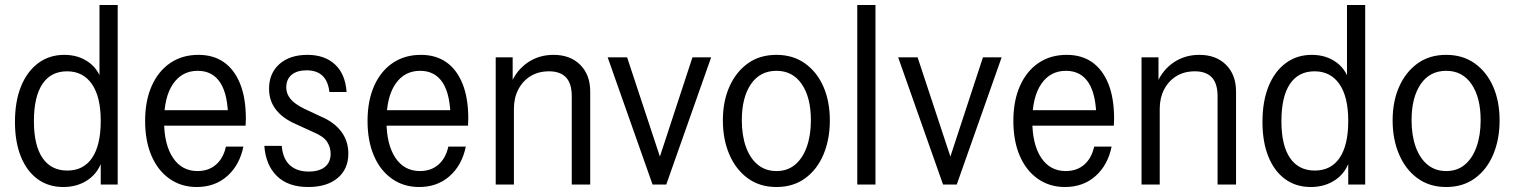

<svg xmlns="http://www.w3.org/2000/svg" viewBox="-20 -740 6072 770"><path d="M384 0V-111L392 -105Q377 -50 334.5 -20Q292 10 234 10Q174 10 130.5 -22Q87 -54 63.5 -112.5Q40 -171 40 -251Q40 -334 64.5 -394Q89 -454 133.5 -487Q178 -520 238 -520Q297 -520 339 -488Q381 -456 393 -396L379 -391V-720H452V0ZM250 -56Q315 -56 349.5 -107Q384 -158 384 -255Q384 -352 348.5 -403Q313 -454 249 -454Q184 -454 150 -403Q116 -352 116 -254Q116 -157 150.5 -106.5Q185 -56 250 -56Z M769 10Q707 10 660 -23Q613 -56 587.5 -115.5Q562 -175 562 -255Q562 -336 588.5 -395.5Q615 -455 663 -487.5Q711 -520 776 -520Q836 -520 878 -490.5Q920 -461 943 -404Q966 -347 966 -264Q966 -257 965.5 -250.5Q965 -244 965 -236H614V-298H922L895 -259Q895 -359 864 -407.5Q833 -456 773 -456Q710 -456 674 -403.5Q638 -351 638 -255Q638 -161 673.5 -107.5Q709 -54 772 -54Q817 -54 846.5 -80Q876 -106 886 -152H956Q941 -78 891.5 -34Q842 10 769 10Z M1216 10Q1136 10 1091 -33.5Q1046 -77 1040 -155H1110Q1114 -104 1142 -78Q1170 -52 1218 -52Q1260 -52 1283 -70.5Q1306 -89 1306 -124Q1306 -149 1292 -171Q1278 -193 1237 -210L1167 -242Q1114 -265 1086.5 -300.5Q1059 -336 1059 -384Q1059 -446 1100.5 -483Q1142 -520 1213 -520Q1282 -520 1323.5 -481.5Q1365 -443 1370 -371H1301Q1296 -415 1273 -436.5Q1250 -458 1210 -458Q1171 -458 1149.5 -440Q1128 -422 1128 -389Q1128 -365 1144 -344.5Q1160 -324 1198 -305L1266 -273Q1319 -251 1348 -213Q1377 -175 1377 -124Q1377 -62 1334 -26Q1291 10 1216 10Z M1661 10Q1599 10 1552 -23Q1505 -56 1479.5 -115.5Q1454 -175 1454 -255Q1454 -336 1480.5 -395.5Q1507 -455 1555 -487.5Q1603 -520 1668 -520Q1728 -520 1770 -490.5Q1812 -461 1835 -404Q1858 -347 1858 -264Q1858 -257 1857.5 -250.5Q1857 -244 1857 -236H1506V-298H1814L1787 -259Q1787 -359 1756 -407.5Q1725 -456 1665 -456Q1602 -456 1566 -403.5Q1530 -351 1530 -255Q1530 -161 1565.5 -107.5Q1601 -54 1664 -54Q1709 -54 1738.5 -80Q1768 -106 1778 -152H1848Q1833 -78 1783.5 -34Q1734 10 1661 10Z M1968 0V-510H2036V-402H2041V0ZM2273 0V-354Q2273 -405 2250 -429.5Q2227 -454 2182 -454Q2139 -454 2107.5 -434.5Q2076 -415 2058.5 -381Q2041 -347 2041 -304L2031 -409Q2053 -460 2097.5 -490Q2142 -520 2200 -520Q2267 -520 2307 -480Q2347 -440 2347 -373V0Z M2597 0 2417 -510H2495L2642 -65H2611L2757 -510H2832L2652 0Z M3094 10Q3027 10 2979 -25Q2931 -60 2905 -120.5Q2879 -181 2879 -257Q2879 -334 2905.5 -393Q2932 -452 2979.5 -486Q3027 -520 3094 -520Q3160 -520 3208 -486Q3256 -452 3282 -393Q3308 -334 3308 -257Q3308 -181 3282.5 -120.5Q3257 -60 3209 -25Q3161 10 3094 10ZM3094 -54Q3138 -54 3168.5 -79.5Q3199 -105 3215.5 -151Q3232 -197 3232 -258Q3232 -349 3195.5 -402.5Q3159 -456 3094 -456Q3028 -456 2991.5 -402.5Q2955 -349 2955 -258Q2955 -197 2971.5 -151Q2988 -105 3019 -79.5Q3050 -54 3094 -54Z M3418 0V-720H3491V0Z M3762 0 3582 -510H3660L3807 -65H3776L3922 -510H3997L3817 0Z M4251 10Q4189 10 4142 -23Q4095 -56 4069.5 -115.5Q4044 -175 4044 -255Q4044 -336 4070.5 -395.5Q4097 -455 4145 -487.5Q4193 -520 4258 -520Q4318 -520 4360 -490.5Q4402 -461 4425 -404Q4448 -347 4448 -264Q4448 -257 4447.5 -250.5Q4447 -244 4447 -236H4096V-298H4404L4377 -259Q4377 -359 4346 -407.5Q4315 -456 4255 -456Q4192 -456 4156 -403.5Q4120 -351 4120 -255Q4120 -161 4155.5 -107.5Q4191 -54 4254 -54Q4299 -54 4328.5 -80Q4358 -106 4368 -152H4438Q4423 -78 4373.5 -34Q4324 10 4251 10Z M4558 0V-510H4626V-402H4631V0ZM4863 0V-354Q4863 -405 4840 -429.5Q4817 -454 4772 -454Q4729 -454 4697.5 -434.5Q4666 -415 4648.5 -381Q4631 -347 4631 -304L4621 -409Q4643 -460 4687.5 -490Q4732 -520 4790 -520Q4857 -520 4897 -480Q4937 -440 4937 -373V0Z M5387 0V-111L5395 -105Q5380 -50 5337.5 -20Q5295 10 5237 10Q5177 10 5133.5 -22Q5090 -54 5066.5 -112.5Q5043 -171 5043 -251Q5043 -334 5067.5 -394Q5092 -454 5136.5 -487Q5181 -520 5241 -520Q5300 -520 5342 -488Q5384 -456 5396 -396L5382 -391V-720H5455V0ZM5253 -56Q5318 -56 5352.5 -107Q5387 -158 5387 -255Q5387 -352 5351.5 -403Q5316 -454 5252 -454Q5187 -454 5153 -403Q5119 -352 5119 -254Q5119 -157 5153.5 -106.5Q5188 -56 5253 -56Z M5780 10Q5713 10 5665 -25Q5617 -60 5591 -120.5Q5565 -181 5565 -257Q5565 -334 5591.5 -393Q5618 -452 5665.5 -486Q5713 -520 5780 -520Q5846 -520 5894 -486Q5942 -452 5968 -393Q5994 -334 5994 -257Q5994 -181 5968.5 -120.5Q5943 -60 5895 -25Q5847 10 5780 10ZM5780 -54Q5824 -54 5854.5 -79.5Q5885 -105 5901.5 -151Q5918 -197 5918 -258Q5918 -349 5881.5 -402.5Q5845 -456 5780 -456Q5714 -456 5677.5 -402.5Q5641 -349 5641 -258Q5641 -197 5657.5 -151Q5674 -105 5705 -79.5Q5736 -54 5780 -54Z"/></svg>

Font: Instrument Sans SemiCondensed
Style: Regular
Weight: 400
Width: 4
Designer: Rodrigo Fuenzalida
Foundry: fragTYPE
Version: Version 1.000;gftools[0.9.28]